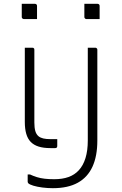

<svg xmlns="http://www.w3.org/2000/svg" viewBox="-20 -776 640 1006"><path d="M174 -676Q165 -676 156.5 -676Q148 -676 139.5 -676Q131 -676 122.5 -676Q114 -676 105 -676Q102 -676 99.5 -677.5Q97 -679 95.5 -681.5Q94 -684 94 -687V-756Q103 -756 111.5 -756Q120 -756 128.5 -756Q137 -756 145.5 -756Q154 -756 163 -756Q168 -756 171 -753Q174 -750 174 -745ZM502 -676Q493 -676 484.5 -676Q476 -676 467.5 -676Q459 -676 450.5 -676Q442 -676 433 -676Q430 -676 427.5 -677.5Q425 -679 423.5 -681.5Q422 -684 422 -687V-756Q431 -756 439.5 -756Q448 -756 456.5 -756Q465 -756 473.5 -756Q482 -756 491 -756Q496 -756 499 -753Q502 -750 502 -745ZM149 -526Q151 -526 153.5 -525.5Q156 -525 157 -523Q159 -522 159.5 -519.5Q160 -517 160 -515Q160 -467 160 -419.5Q160 -372 160 -324.5Q160 -277 160 -229.5Q160 -182 160 -134Q160 -107 165 -89.5Q170 -72 182 -62Q192 -54 207 -50.5Q222 -47 244 -47Q251 -47 258 -47Q265 -47 272 -47H280Q280 -38 280 -29Q280 -20 280 -11Q280 -5 277 -2.5Q274 0 269 0Q263 0 256.5 0Q250 0 244 0Q208 0 182.5 -8Q157 -16 141 -32.5Q125 -49 117.5 -75Q110 -101 110 -137Q110 -191 110 -244Q110 -297 110 -350Q110 -403 110 -456Q110 -473 110 -491Q110 -509 110 -526Q117 -526 123.5 -526Q130 -526 136.5 -526Q143 -526 149 -526ZM479 -526Q483 -526 485 -524.5Q487 -523 488.5 -521Q490 -519 490 -515Q490 -451 490 -392.5Q490 -334 490 -277.5Q490 -221 490 -162.5Q490 -104 490 -40Q490 42 464.5 97.5Q439 153 387.5 181.5Q336 210 257 210Q229 210 202 206.5Q175 203 155 197Q135 191 128 184Q127 182 126 180.5Q125 179 125 176Q125 166 125 157Q125 148 125 138H137Q154 146 173 152Q192 158 214.5 160.5Q237 163 264 163Q307 163 339 151.5Q371 140 393 116Q416 91 428 52Q440 13 440 -40Q440 -117 440 -183.5Q440 -250 440 -316.5Q440 -383 440 -459Q440 -476 440 -493Q440 -510 440 -526Q450 -526 459.5 -526Q469 -526 479 -526Z"/></svg>

Font: Recursive Sans Linear Light
Style: Regular
Weight: 300
Version: Version 1.085